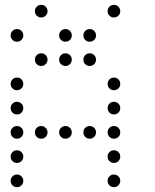

<svg xmlns="http://www.w3.org/2000/svg" viewBox="-20 -796 640 792"><path d="M149 -776Q139 -776 131.5 -768.5Q124 -761 124 -751V-749Q124 -739 131.5 -731.5Q139 -724 149 -724H151Q161 -724 168.5 -731.5Q176 -739 176 -749V-751Q176 -761 168.5 -768.5Q161 -776 151 -776ZM449 -776Q439 -776 431.5 -768.5Q424 -761 424 -751V-749Q424 -739 431.5 -731.5Q439 -724 449 -724H451Q461 -724 468.5 -731.5Q476 -739 476 -749V-751Q476 -761 468.5 -768.5Q461 -776 451 -776ZM49 -676Q39 -676 31.5 -668.5Q24 -661 24 -651V-649Q24 -639 31.5 -631.5Q39 -624 49 -624H51Q61 -624 68.5 -631.5Q76 -639 76 -649V-651Q76 -661 68.5 -668.5Q61 -676 51 -676ZM249 -676Q239 -676 231.5 -668.5Q224 -661 224 -651V-649Q224 -639 231.5 -631.5Q239 -624 249 -624H251Q261 -624 268.5 -631.5Q276 -639 276 -649V-651Q276 -661 268.5 -668.5Q261 -676 251 -676ZM349 -676Q339 -676 331.5 -668.5Q324 -661 324 -651V-649Q324 -639 331.5 -631.5Q339 -624 349 -624H351Q361 -624 368.5 -631.5Q376 -639 376 -649V-651Q376 -661 368.5 -668.5Q361 -676 351 -676ZM149 -576Q139 -576 131.5 -568.5Q124 -561 124 -551V-549Q124 -539 131.5 -531.5Q139 -524 149 -524H151Q161 -524 168.5 -531.5Q176 -539 176 -549V-551Q176 -561 168.5 -568.5Q161 -576 151 -576ZM249 -576Q239 -576 231.5 -568.5Q224 -561 224 -551V-549Q224 -539 231.5 -531.5Q239 -524 249 -524H251Q261 -524 268.5 -531.5Q276 -539 276 -549V-551Q276 -561 268.5 -568.5Q261 -576 251 -576ZM349 -576Q339 -576 331.5 -568.5Q324 -561 324 -551V-549Q324 -539 331.5 -531.5Q339 -524 349 -524H351Q361 -524 368.5 -531.5Q376 -539 376 -549V-551Q376 -561 368.5 -568.5Q361 -576 351 -576ZM49 -476Q39 -476 31.5 -468.5Q24 -461 24 -451V-449Q24 -439 31.5 -431.5Q39 -424 49 -424H51Q61 -424 68.5 -431.5Q76 -439 76 -449V-451Q76 -461 68.5 -468.5Q61 -476 51 -476ZM449 -476Q439 -476 431.5 -468.5Q424 -461 424 -451V-449Q424 -439 431.5 -431.5Q439 -424 449 -424H451Q461 -424 468.5 -431.5Q476 -439 476 -449V-451Q476 -461 468.5 -468.5Q461 -476 451 -476ZM49 -376Q39 -376 31.5 -368.5Q24 -361 24 -351V-349Q24 -339 31.5 -331.5Q39 -324 49 -324H51Q61 -324 68.5 -331.5Q76 -339 76 -349V-351Q76 -361 68.5 -368.5Q61 -376 51 -376ZM449 -376Q439 -376 431.5 -368.5Q424 -361 424 -351V-349Q424 -339 431.5 -331.5Q439 -324 449 -324H451Q461 -324 468.5 -331.5Q476 -339 476 -349V-351Q476 -361 468.5 -368.5Q461 -376 451 -376ZM49 -276Q39 -276 31.5 -268.5Q24 -261 24 -251V-249Q24 -239 31.5 -231.5Q39 -224 49 -224H51Q61 -224 68.5 -231.5Q76 -239 76 -249V-251Q76 -261 68.5 -268.5Q61 -276 51 -276ZM149 -276Q139 -276 131.5 -268.5Q124 -261 124 -251V-249Q124 -239 131.5 -231.5Q139 -224 149 -224H151Q161 -224 168.5 -231.5Q176 -239 176 -249V-251Q176 -261 168.5 -268.5Q161 -276 151 -276ZM249 -276Q239 -276 231.5 -268.5Q224 -261 224 -251V-249Q224 -239 231.5 -231.5Q239 -224 249 -224H251Q261 -224 268.5 -231.5Q276 -239 276 -249V-251Q276 -261 268.5 -268.5Q261 -276 251 -276ZM349 -276Q339 -276 331.5 -268.5Q324 -261 324 -251V-249Q324 -239 331.5 -231.5Q339 -224 349 -224H351Q361 -224 368.5 -231.5Q376 -239 376 -249V-251Q376 -261 368.5 -268.5Q361 -276 351 -276ZM449 -276Q439 -276 431.5 -268.5Q424 -261 424 -251V-249Q424 -239 431.5 -231.5Q439 -224 449 -224H451Q461 -224 468.5 -231.5Q476 -239 476 -249V-251Q476 -261 468.5 -268.5Q461 -276 451 -276ZM49 -176Q39 -176 31.5 -168.5Q24 -161 24 -151V-149Q24 -139 31.5 -131.5Q39 -124 49 -124H51Q61 -124 68.5 -131.5Q76 -139 76 -149V-151Q76 -161 68.5 -168.5Q61 -176 51 -176ZM449 -176Q439 -176 431.5 -168.5Q424 -161 424 -151V-149Q424 -139 431.5 -131.5Q439 -124 449 -124H451Q461 -124 468.5 -131.5Q476 -139 476 -149V-151Q476 -161 468.5 -168.5Q461 -176 451 -176ZM49 -76Q39 -76 31.5 -68.5Q24 -61 24 -51V-49Q24 -39 31.5 -31.5Q39 -24 49 -24H51Q61 -24 68.5 -31.5Q76 -39 76 -49V-51Q76 -61 68.5 -68.5Q61 -76 51 -76ZM449 -76Q439 -76 431.5 -68.5Q424 -61 424 -51V-49Q424 -39 431.5 -31.5Q439 -24 449 -24H451Q461 -24 468.5 -31.5Q476 -39 476 -49V-51Q476 -61 468.5 -68.5Q461 -76 451 -76Z"/></svg>

Font: Doto Rounded
Style: Regular
Weight: 400
Monospace: yes
Version: Version 1.000